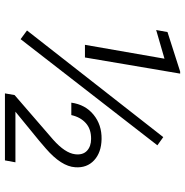

<svg xmlns="http://www.w3.org/2000/svg" viewBox="-6 -744 750 778"><g transform="rotate(90 369.0 -355.0)"><path d="M212.9 -324.2H161.6L217.8 -646.5L101.6 -612.8L109.9 -658.7L270 -710H278.3ZM629.9 0H358.4L365.2 -39.1L546.4 -195.8Q600.1 -243.7 605 -284.2Q608.9 -315.4 591.1 -332.3Q573.2 -349.1 543 -349.1Q503.4 -349.6 479 -327.9Q454.6 -306.2 446.3 -269H396Q403.8 -325.7 444.8 -359.1Q485.8 -392.6 543.5 -391.6Q598.1 -390.6 629.6 -361.3Q661.1 -332 657.7 -284.7Q654.3 -228.5 581.5 -165.5L550.8 -139.2L432.6 -42.5H637.7ZM138.7 -63.5 103.5 -89.4 535.6 -641.6 568.8 -617.7Z"/></g></svg>

Font: TypoPRO Roboto
Style: Italic
Weight: 300
Italic angle: -12°
Designer: Google
Version: Version 2.136; 2016